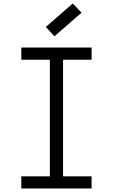

<svg xmlns="http://www.w3.org/2000/svg" viewBox="-20 -1070 640 1090"><path d="M263 0V-800H338V0ZM101 0V-69H500V0ZM101 -731V-800H500V-731ZM289 -864 240 -917 393 -1050 443 -998Z"/></svg>

Font: Victor Mono
Style: Regular
Weight: 400
Monospace: yes
Designer: Rune Bjørnerås
Version: Version 1.561;gftools[0.9.30]